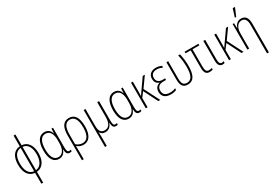

<svg xmlns="http://www.w3.org/2000/svg" viewBox="57 -1987 4901 3435"><g transform="rotate(-30 2507.0 -270.0)"><path d="M241 234H279V10C414 -1 472 -121 472 -266C472 -414 409 -530 279 -538V-760H241V-538C109 -530 49 -417 49 -267C49 -100 118 1 241 10ZM241 -24C136 -33 88 -133 88 -267C88 -409 141 -499 241 -505ZM279 -24V-505C378 -497 433 -408 433 -266C433 -143 387 -33 279 -24Z M742 10C822 10 863 -45 882 -100H885C888 -21 911 10 961 10C979 10 993 6 1002 2V-30C991 -26 978 -24 967 -24C936 -24 922 -48 922 -124V-529H891L887 -434H884C862 -505 811 -539 745 -539C639 -539 569 -449 569 -260C569 -83 631 10 742 10ZM747 -24C658 -24 608 -103 608 -260C608 -415 656 -504 748 -504C837 -504 884 -430 884 -299V-237C884 -93 826 -24 747 -24Z M1080 234H1117V81C1117 44 1117 7 1115 -40H1117C1149 -10 1194 10 1248 10C1368 10 1432 -93 1432 -264C1432 -452 1367 -539 1253 -539C1135 -539 1080 -447 1080 -280ZM1248 -24C1197 -24 1146 -47 1117 -77V-275C1117 -419 1157 -505 1253 -505C1347 -505 1394 -425 1394 -264C1394 -105 1343 -24 1248 -24Z M1556 234H1593V38C1593 11 1592 -16 1589 -50H1592C1611 -10 1648 10 1701 10C1780 10 1821 -50 1837 -100H1840C1844 -24 1864 10 1913 10C1931 10 1945 6 1954 2V-30C1943 -26 1930 -24 1919 -24C1888 -24 1874 -48 1874 -124V-529H1836V-234C1836 -93 1791 -25 1702 -25C1626 -25 1593 -76 1593 -177V-529H1556Z M2181 10C2261 10 2302 -45 2321 -100H2324C2327 -21 2350 10 2400 10C2418 10 2432 6 2441 2V-30C2430 -26 2417 -24 2406 -24C2375 -24 2361 -48 2361 -124V-529H2330L2326 -434H2323C2301 -505 2250 -539 2184 -539C2078 -539 2008 -449 2008 -260C2008 -83 2070 10 2181 10ZM2186 -24C2097 -24 2047 -103 2047 -260C2047 -415 2095 -504 2187 -504C2276 -504 2323 -430 2323 -299V-237C2323 -93 2265 -24 2186 -24Z M2820 -529H2776L2609 -291C2594 -271 2584 -255 2570 -234H2569C2570 -279 2571 -324 2571 -368V-529H2534V0H2571V-191L2646 -290L2792 0H2833L2671 -320Z M3050 10C3098 10 3140 2 3167 -14V-49C3136 -32 3099 -25 3051 -25C2961 -25 2915 -67 2915 -143C2915 -221 2966 -258 3045 -258H3101V-291H3045C2970 -291 2929 -332 2929 -397C2929 -462 2966 -505 3051 -505C3093 -505 3131 -493 3158 -475L3170 -508C3139 -527 3098 -539 3048 -539C2961 -539 2892 -494 2892 -399C2892 -341 2917 -294 2978 -275V-273C2918 -259 2877 -213 2877 -140C2877 -52 2929 10 3050 10Z M3403 10C3518 10 3576 -81 3576 -278C3576 -370 3566 -439 3547 -529H3508C3530 -441 3538 -353 3538 -273C3538 -111 3498 -25 3405 -25C3326 -25 3302 -71 3302 -175V-529H3265V-173C3265 -40 3309 10 3403 10Z M3851 10C3878 10 3905 4 3917 -2V-35C3900 -28 3876 -24 3857 -24C3800 -24 3785 -61 3785 -150V-496H3927V-529H3641V-496H3748V-145C3748 -43 3771 10 3851 10Z M4119 10C4137 10 4151 7 4161 2V-34C4149 -28 4135 -25 4122 -25C4082 -25 4066 -57 4066 -121V-529H4028V-116C4028 -25 4065 10 4119 10Z M4540 -529H4496L4329 -291C4314 -271 4304 -255 4290 -234H4289C4290 -279 4291 -324 4291 -368V-529H4254V0H4291V-191L4366 -290L4512 0H4553L4391 -320Z M4727 -606H4752L4820 -767V-774H4776L4727 -616ZM4904 234H4942V-365C4942 -484 4893 -539 4809 -539C4730 -539 4688 -482 4669 -425H4666L4662 -529H4633V0H4670V-305C4670 -441 4728 -505 4803 -505C4867 -505 4904 -461 4904 -356Z"/></g></svg>

Font: Noto Sans Condensed ExtraLight
Style: Regular
Weight: 200
Width: 3
Designer: Monotype Design Team
Foundry: Monotype Imaging Inc.
Version: Version 2.013